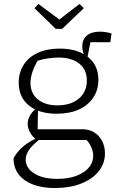

<svg xmlns="http://www.w3.org/2000/svg" viewBox="-20 -737 580 964"><path d="M256 207Q160 207 104 167.5Q48 128 48 57Q68 21 100.5 -5Q133 -31 174 -47H191Q144 -11 126.5 14.5Q109 40 109 63Q109 107 152 134Q195 161 267 161Q348 161 398 128.5Q448 96 448 44Q448 26 439.5 5Q431 -16 415 -34H164Q142 -51 130.5 -73Q119 -95 119 -115Q119 -139 133 -161Q147 -183 171 -199L169 -88H396Q427 -88 452.5 -72.5Q478 -57 492.5 -29.5Q507 -2 507 33Q507 84 475 123.5Q443 163 386.5 185Q330 207 256 207ZM265 -166Q176 -166 125 -207.5Q74 -249 74 -321Q74 -373 99 -412Q124 -451 170.5 -472Q217 -493 280 -493Q369 -493 421.5 -451Q474 -409 474 -337Q474 -285 448 -246.5Q422 -208 375.5 -187Q329 -166 265 -166ZM268 -208Q336 -208 376 -242Q416 -276 416 -333Q416 -388 377.5 -418Q339 -448 274 -448Q250 -448 222 -444Q194 -440 169 -432Q150 -400 141.5 -371.5Q133 -343 133 -321Q133 -269 169.5 -238.5Q206 -208 268 -208ZM411 -439Q403 -456 398 -472.5Q393 -489 393 -503Q393 -539 416 -558.5Q439 -578 482 -578Q495 -578 509 -576Q523 -574 540 -569L534 -525H434L417 -439ZM260 -592 153 -696 173 -717 278 -639 379 -717 401 -696 292 -592Z"/></svg>

Font: Piazzolla Thin ExtraLight
Style: Regular
Weight: 250
Version: Version 2.005